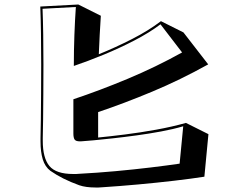

<svg xmlns="http://www.w3.org/2000/svg" viewBox="-20 -772 1040 853"><path d="M888 13Q830 22 753 31Q676 40 593.5 47.5Q511 55 434 60Q426 61 418.5 61Q411 61 404 61Q361 61 332 51Q257 24 204 -13Q180 -31 170 -64Q160 -97 160 -143V-159Q161 -190 161.5 -241.5Q162 -293 162.5 -356.5Q163 -420 163 -486Q163 -557 162 -624Q161 -691 159 -743L328 -752L428 -702Q425 -661 423 -618Q421 -575 419 -531Q493 -561 566.5 -598.5Q640 -636 695 -678L795 -628L905 -486Q781 -417 656.5 -365Q532 -313 416 -274V-161Q467 -166 535 -174.5Q603 -183 674.5 -196Q746 -209 806 -226L906 -176ZM794 -211Q750 -198 696 -188Q642 -178 587 -170.5Q532 -163 482 -157.5Q432 -152 394.5 -148.5Q357 -145 339 -144H335Q317 -144 311.5 -152Q306 -160 306 -179V-331Q423 -370 547.5 -422Q672 -474 789 -539L693 -664Q644 -627 577.5 -592.5Q511 -558 440.5 -529Q370 -500 308 -479Q308 -548 310.5 -616Q313 -684 317 -741L169 -733Q171 -684 172 -618.5Q173 -553 173 -484Q173 -419 172.5 -355.5Q172 -292 171.5 -241Q171 -190 170 -159V-147Q170 -70 199.5 -34.5Q229 1 305 1Q312 1 319 1Q326 1 333 0Q410 -4 492.5 -11.5Q575 -19 649.5 -28Q724 -37 778 -45Z"/></svg>

Font: Rampart One
Style: Regular
Weight: 400
Designer: Fontworks Inc.
Foundry: Fontworks Inc.
Version: Version 1.100